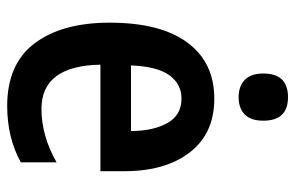

<svg xmlns="http://www.w3.org/2000/svg" viewBox="-160 -632 802 521"><g transform="rotate(90 240.5 -371.0)"><path d="M247 -552Q342 -552 393 -485.5Q444 -419 444 -309V-243H155Q158 -83 275 -83Q348 -83 420 -124V-27Q353 10 267 10Q153 10 97 -64.5Q41 -139 41 -268Q41 -406 95 -479Q149 -552 247 -552ZM247 -463Q208 -463 184 -430.5Q160 -398 157 -326H335Q335 -386 313.5 -424.5Q292 -463 247 -463ZM243 -752Q307 -752 307 -685Q307 -651 290 -634.5Q273 -618 243 -618Q214 -618 196.5 -634.5Q179 -651 179 -685Q179 -752 243 -752Z"/></g></svg>

Font: Noto Sans Gurmukhi Condensed SemiBold
Style: Regular
Weight: 600
Width: 3
Designer: Jelle Bosma - Monotype Design Team
Foundry: Monotype Imaging Inc.
Version: Version 2.004; ttfautohint (v1.8.4.7-5d5b)